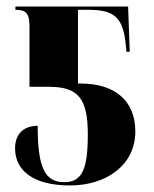

<svg xmlns="http://www.w3.org/2000/svg" viewBox="-20 -556 470 586"><path d="M194 10C302 10 393 -50 393 -155C393 -249 330 -301 227 -301H218V-526H251C330 -526 356 -502 364 -418L366 -398H376L371 -536H27V-526C61 -526 70 -514 70 -474V-291H130C219 -291 248 -255 248 -146C248 -40 231 0 176 0C116 0 95 -46 95 -172C51 -172 26 -146 26 -103C26 -38 78 10 194 10Z"/></svg>

Font: Noto Serif Display Condensed Extra
Style: Regular
Weight: 800
Width: 3
Designer: Monotype Design Team
Foundry: Monotype Imaging Inc.
Version: Version 1.900